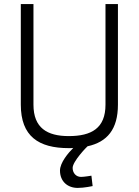

<svg xmlns="http://www.w3.org/2000/svg" viewBox="-20 -717 683 941"><path d="M428 144C428 144 393 150 377 150C352 150 336 130 336 106C336 74 405 3 409 0C505 -21 558 -83 558 -204V-697H497V-204C497 -89 429 -50 317 -50C211 -50 144 -90 144 -204V-697H82V-204C82 -49 169 9 317 9C324 9 332 9 339 8C315 32 274 80 274 119C274 172 311 204 361 204C393 204 434 195 434 195Z"/></svg>

Font: TitilliumText22L
Style: 250 wt
Weight: 300
Designer: Campivisivi
Foundry: Campivisivi
Version: 1.000